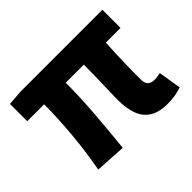

<svg xmlns="http://www.w3.org/2000/svg" viewBox="-115 -674 865 865"><g transform="rotate(-45 317.5 -242.0)"><path d="M521.7 12Q466.4 12 434 -8.9Q401.5 -29.7 387.7 -68Q373.9 -106.3 373.9 -157.7Q373.9 -168.7 374.4 -192.8Q374.9 -217 375.9 -249Q376.9 -281.1 377.5 -315.1Q378.1 -349.1 378.3 -380.4H263.1Q263.1 -291.5 255.3 -190.2Q247.4 -89 237.2 8.6L89.9 0Q108.2 -100.1 116.8 -199.2Q125.5 -298.3 125.5 -380.4H17.8V-490.5L92 -496.1H612.3V-380.4H518.7Q516.7 -348.1 515.2 -311.9Q513.7 -275.6 513.1 -242.2Q512.5 -208.7 512.4 -184.4Q512.3 -160.2 512.3 -151.7Q512.3 -126.7 523.8 -116.7Q535.2 -106.6 556.7 -106.6Q564.3 -106.6 573.4 -108.1Q582.5 -109.6 593.6 -111L611.1 -2.6Q596.8 2.9 573.5 7.4Q550.1 12 521.7 12Z"/></g></svg>

Font: Source Sans 3 Variable
Style: Regular
Weight: 200
Designer: Paul D. Hunt
Foundry: Adobe Systems Incorporated
Version: Version 3.026